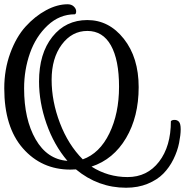

<svg xmlns="http://www.w3.org/2000/svg" viewBox="-26 -762 867 900"><path d="M325 -695Q253 -695 197.5 -643Q142 -591 114.5 -513Q87 -435 87 -348Q87 -203 141 -109Q195 -15 290 -8Q227 -82 192 -182Q157 -282 157 -380Q157 -511 219.5 -589.5Q282 -668 383.5 -668Q485 -668 554.5 -580Q624 -492 624 -353.5Q624 -215 565 -115Q506 -15 403 19Q480 68 572 68Q664 68 719.5 -4Q775 -76 775 -194Q780 -200 792.5 -200Q805 -200 813 -191Q821 -182 821 -156Q821 -130 813.5 -92Q806 -54 787 -15.5Q768 23 739.5 52Q711 81 666 99.5Q621 118 565 118Q434 118 330 32Q317 33 304 33Q169 33 81.5 -66.5Q-6 -166 -6 -348Q-6 -436 22 -512.5Q50 -589 94 -637.5Q138 -686 190 -714Q242 -742 291 -742Q309 -742 320 -731.5Q331 -721 331 -709Q331 -697 325 -695ZM362 -15Q441 -43 486.5 -136.5Q532 -230 532 -355.5Q532 -481 494 -549Q456 -617 383.5 -617Q311 -617 263.5 -553Q216 -489 216 -388Q216 -287 255 -185Q294 -83 362 -15Z"/></svg>

Font: Sofia
Style: Regular
Weight: 400
Designer: Paula Nazal and Daniel Hernndez
Foundry: Paula Nazal, Daniel Hernndez
Version: Version 1.001